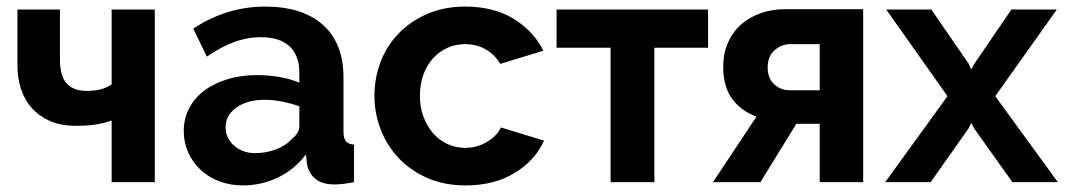

<svg xmlns="http://www.w3.org/2000/svg" viewBox="-20 -553 3235 583"><path d="M450 0H319V-187Q296 -179 271.5 -175Q247 -171 210 -171Q165 -171 132 -185.5Q99 -200 77 -224.5Q55 -249 44 -282Q33 -315 33 -353V-524H162V-373Q162 -321 183 -299Q204 -277 242 -277Q270 -277 288.5 -282.5Q307 -288 319 -297V-524H450Z M717 10Q679 10 646 -2.5Q613 -15 589 -37.5Q565 -60 551.5 -90Q538 -120 538 -156Q538 -193 554.5 -224.5Q571 -256 600.5 -278Q630 -300 671 -312.5Q712 -325 761 -325Q796 -325 829.5 -319Q863 -313 889 -302V-332Q889 -384 859.5 -412Q830 -440 772 -440Q730 -440 690 -425Q650 -410 608 -381L567 -466Q668 -533 785 -533Q898 -533 960.5 -477.5Q1023 -422 1023 -317V-154Q1023 -133 1030.5 -124Q1038 -115 1055 -114V0Q1021 7 996 7Q958 7 937.5 -10Q917 -27 912 -55L909 -84Q874 -38 824 -14Q774 10 717 10ZM755 -88Q789 -88 819.5 -100Q850 -112 867 -132Q889 -149 889 -170V-230Q865 -239 837 -244.5Q809 -250 783 -250Q731 -250 698 -226.5Q665 -203 665 -167Q665 -133 691 -110.5Q717 -88 755 -88Z M1117 -262Q1117 -317 1136 -366Q1155 -415 1191 -452Q1227 -489 1278 -511Q1329 -533 1393 -533Q1479 -533 1539.5 -496Q1600 -459 1630 -399L1499 -359Q1482 -388 1454 -403.5Q1426 -419 1392 -419Q1363 -419 1338 -407.5Q1313 -396 1294.5 -375.5Q1276 -355 1265.5 -326Q1255 -297 1255 -262Q1255 -227 1266 -198Q1277 -169 1295.5 -148Q1314 -127 1339 -115.5Q1364 -104 1392 -104Q1428 -104 1458.5 -122Q1489 -140 1501 -166L1632 -126Q1605 -66 1543 -28Q1481 10 1394 10Q1330 10 1279 -12Q1228 -34 1192 -71.5Q1156 -109 1136.5 -158.5Q1117 -208 1117 -262Z M1967 0H1834V-408H1670V-524H2130V-408H1967Z M2277 -199Q2230 -216 2203 -253Q2176 -290 2176 -350Q2176 -390 2190 -422.5Q2204 -455 2229 -477.5Q2254 -500 2288.5 -512.5Q2323 -525 2363 -525H2601V0H2469V-177H2398L2289 0H2145ZM2469 -279V-419H2379Q2353 -419 2332 -400.5Q2311 -382 2311 -348Q2311 -316 2330.5 -297.5Q2350 -279 2377 -279Z M2808 -524 2921 -360 2929 -342 2939 -360 3051 -524H3189L3002 -261L3192 0H3054L2938 -163L2929 -180L2921 -163L2806 0H2668L2857 -261L2671 -524Z"/></svg>

Font: PTCRaleway
Style: Bold
Weight: 700
Designer: Matt McInerney, Pablo Impallari, Rodrigo Fuenzalida
Foundry: Matt McInerney, Pablo Impallari, Rodrigo Fuenzalida
Version: Version 3.000g; ttfautohint (v1.5) -l 8 -r 28 -G 28 -x 14 -D